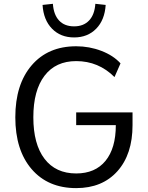

<svg xmlns="http://www.w3.org/2000/svg" viewBox="-20 -969 769 998"><path d="M376 -651.4Q269.5 -651.4 211.4 -575.2Q153.3 -499 153.3 -359.4Q153.3 -219.7 211.4 -143.6Q269.5 -67.4 376 -67.4Q474.6 -67.4 528.3 -132.8Q582 -198.2 582 -318.4H376V-384.8H668.9V-318.4Q668.9 -167 590.3 -79.1Q511.7 8.8 376 8.8Q229.5 8.8 144.5 -89.8Q59.6 -188.5 59.6 -359.4Q59.6 -530.3 144.5 -629.4Q229.5 -728.5 376 -728.5Q444.3 -728.5 506.8 -704.6Q569.3 -680.7 606.4 -639.6L575.2 -568.4Q492.2 -651.4 376 -651.4ZM201.2 -943.4 254.9 -949.2Q258.8 -892.6 287.1 -862.3Q315.4 -832 365.2 -832Q414.1 -832 442.9 -862.3Q471.7 -892.6 475.6 -949.2L529.3 -943.4Q524.4 -865.2 480 -819.8Q435.5 -774.4 365.2 -774.4Q294.9 -774.4 250.5 -819.8Q206.1 -865.2 201.2 -943.4Z"/></svg>

Font: Min Sans
Style: Regular
Weight: 400
Designer: Jinseong-Kim, NotoSansCJK, Nunito
Foundry: Jinseong-Kim
Version: Version 1.400;Glyphs 3.1.2 (3151)